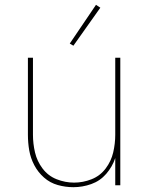

<svg xmlns="http://www.w3.org/2000/svg" viewBox="-20 -770 616 798"><path d="M285 8Q323 8 359.5 -5Q396 -18 421.5 -47.5Q447 -77 459 -113V0H480V-530H459V-210Q459 -173 450.5 -136.5Q442 -100 419 -69.5Q396 -39 360.5 -25Q325 -11 288 -11Q251 -11 215.5 -25Q180 -39 157 -69.5Q134 -100 125.5 -136.5Q117 -173 117 -210V-530H96V-210Q96 -177 101.5 -145Q107 -113 122.5 -83.5Q138 -54 163 -32Q188 -10 220 -1Q252 8 285 8ZM285 -580 397 -738 379 -750 270 -589Z"/></svg>

Font: Iosevka Sparkle Thin
Style: Regular
Weight: 100
Designer: Belleve Invis
Foundry: Belleve Invis
Version: Version 4.5.0; ttfautohint (v1.8.3)